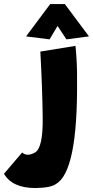

<svg xmlns="http://www.w3.org/2000/svg" viewBox="-158 -722 461 952"><path d="M216.3 -494.6Q225.1 -408.7 224.1 -320.8Q227.5 129.4 119.1 190.4Q95.2 209 17.6 210.4Q-96.7 210.4 -138.2 139.6L-48.3 34.2Q-23.4 56.6 16.1 33.7Q55.7 10.7 53.7 -140.1Q51.8 -291 42 -466.3ZM-28.8 -541.5 90.8 -701.7H163.6L283.2 -541.5L171.4 -526.9L127.4 -593.3L87.9 -526.9Z"/></svg>

Font: Lapsus Pro (theguybrush.com)
Style: Bold
Weight: 700
Designer: Jose Roses
Version: Version 1.00 February 9, 2018, initial release